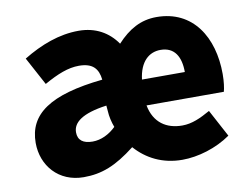

<svg xmlns="http://www.w3.org/2000/svg" viewBox="-68 -680 1035 790"><g transform="rotate(-10 449.5 -284.5)"><path d="M222 14C297 14 357 -9 439 -73C486 -20 551 14 634 14C700 14 777 -9 837 -51L776 -165C735 -142 699 -125 658 -125C592 -125 541 -158 527 -232H850C854 -246 858 -273 858 -305C858 -459 782 -583 630 -583C564 -583 513 -554 464 -501C429 -552 375 -583 305 -583C223 -583 145 -553 71 -508L134 -391C191 -423 236 -441 281 -441C339 -441 361 -414 366 -368C144 -345 51 -279 51 -159C51 -64 117 14 222 14ZM283 -124C244 -124 222 -140 222 -173C222 -214 261 -246 364 -260L366 -237C367 -214 373 -189 381 -168C353 -141 319 -124 283 -124ZM527 -340C536 -414 575 -447 623 -447C682 -447 706 -403 706 -340Z"/></g></svg>

Font: Noto Sans KR Black
Style: Regular
Weight: 900
Designer: Ryoko NISHIZUKA 西塚涼子 (kana, bopomofo & ideographs); Paul D. Hunt (Latin, Greek & Cyrillic); Sandoll Communications 산돌커뮤니
Foundry: Adobe
Version: Version 2.004;hotconv 1.0.118;makeotfexe 2.5.65603